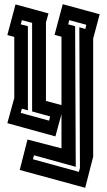

<svg xmlns="http://www.w3.org/2000/svg" viewBox="-20 -650 510 915"><path d="M74 160 111 15 273 57V-106L244 0L15 -63L48 -183V-474L15 -483L54 -629L211 -586L199 -543V-169L273 -149V-475L240 -484L279 -630L455 -582L424 -466V97L386 245ZM113 -124 84 -132 79 -112 214 -75 219 -95 133 -119V-541L84 -554L79 -534L113 -525ZM137 109 356 169 361 150 358 -520 387 -512 391 -532 310 -554 305 -534 338 -525 341 145 142 90Z"/></svg>

Font: Blaka Hollow
Style: Regular
Weight: 400
Designer: Mohamed Gaber
Foundry: Kief Type Foundry
Version: Version 1.003; ttfautohint (v1.8.4.7-5d5b)